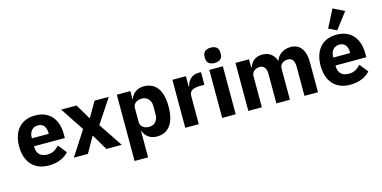

<svg xmlns="http://www.w3.org/2000/svg" viewBox="-90 -1323 4040 2029"><g transform="rotate(-15 1930.0 -308.0)"><path d="M288 12C384 12 461 -21 508 -75L434 -167C401 -133 367 -104 305 -104C226 -104 189 -148 189 -217V-225H526V-269C526 -411 456 -537 282 -537C124 -537 36 -429 36 -263C36 -95 127 12 288 12ZM285 -428C344 -428 373 -385 373 -321V-312H189V-320C189 -385 226 -428 285 -428Z M718 0 815 -171H819L920 0H1088L913 -262L1087 -525H931L836 -360H832L734 -525H566L737 -267L564 0Z M1175 200H1323V-88H1328C1343 -31 1401 12 1469 12C1602 12 1671 -85 1671 -263C1671 -441 1602 -537 1469 -537C1401 -537 1343 -495 1328 -437H1323V-525H1175ZM1420 -108C1364 -108 1323 -137 1323 -185V-340C1323 -388 1364 -417 1420 -417C1476 -417 1517 -374 1517 -308V-217C1517 -151 1476 -108 1420 -108Z M1931 0V-307C1931 -368 1973 -387 2059 -387H2096V-525H2070C1988 -525 1948 -469 1936 -411H1931V-525H1783V0Z M2261 -581C2321 -581 2347 -612 2347 -654V-676C2347 -718 2321 -749 2261 -749C2201 -749 2175 -718 2175 -676V-654C2175 -612 2201 -581 2261 -581ZM2187 0H2335V-525H2187Z M2621 0V-340C2621 -392 2665 -417 2708 -417C2756 -417 2780 -385 2780 -317V0H2928V-340C2928 -392 2971 -417 3015 -417C3064 -417 3087 -385 3087 -317V0H3235V-329C3235 -461 3179 -537 3078 -537C2998 -537 2937 -490 2918 -431H2915C2892 -500 2840 -537 2768 -537C2690 -537 2646 -492 2627 -436H2621V-525H2473V0Z M3735 -755 3612 -816 3513 -622 3601 -579ZM3586 12C3682 12 3759 -21 3806 -75L3732 -167C3699 -133 3665 -104 3603 -104C3524 -104 3487 -148 3487 -217V-225H3824V-269C3824 -411 3754 -537 3580 -537C3422 -537 3334 -429 3334 -263C3334 -95 3425 12 3586 12ZM3583 -428C3642 -428 3671 -385 3671 -321V-312H3487V-320C3487 -385 3524 -428 3583 -428Z"/></g></svg>

Font: LVC Sans
Style: Bold
Weight: 700
Designer: Mike Abbink, Paul van der Laan, Pieter van Rosmalen
Foundry: Bold Monday
Version: Version 3.0